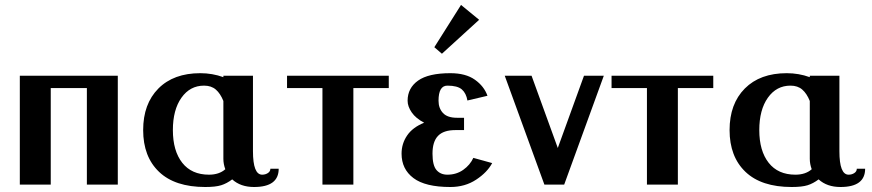

<svg xmlns="http://www.w3.org/2000/svg" viewBox="-20 -746 3524 776"><path d="M60.1 0ZM456.1 -439.9V0H331.1V-390.1H185.1V0H60.1V-439.9Z M558.6 0ZM1002.4 -439.9V-134.8Q1002.4 -40 1039.6 -40Q1052.7 -40 1062.7 -46.6Q1072.8 -53.2 1072.8 -64H1106.4Q1106.4 9.8 1006.8 9.8Q952.1 9.8 918.5 -21Q896.5 -4.4 873.8 2.7Q851.1 9.8 809.6 9.8Q687 9.8 622.8 -51.5Q558.6 -112.8 558.6 -220.2Q558.6 -326.2 620.1 -388.2Q681.6 -450.2 789.6 -450.2Q838.4 -450.2 882.8 -434.1V-439.9ZM882.8 -337.9Q870.6 -368.2 852.3 -384Q834 -399.9 804.7 -399.9Q748 -399.9 713.4 -351.1Q678.7 -302.2 678.7 -220.2Q678.7 -136.2 716.6 -88.1Q754.4 -40 824.7 -40Q865.7 -40 890.6 -62Q882.8 -83 882.8 -104Z M1140.1 0ZM1408.2 -390.1V0H1283.2V-390.1H1140.1V-439.9H1551.3V-390.1Z M1603 0ZM1603 0ZM1603 0ZM1893.1 -107.9 1969.2 -86.9Q1949.2 -49.3 1904.3 -19.8Q1859.4 9.8 1800.3 9.8Q1698.7 9.8 1650.9 -26.4Q1603 -62.5 1603 -125Q1603 -165.5 1625.5 -198.5Q1647.9 -231.4 1694.3 -250Q1660.6 -267.6 1644 -291.7Q1627.4 -315.9 1627.4 -338.9Q1627.4 -390.1 1669.7 -420.2Q1711.9 -450.2 1800.3 -450.2Q1862.3 -450.2 1899.4 -423.8Q1936.5 -397.5 1950.2 -358.9L1869.1 -339.8Q1864.3 -369.1 1846.7 -384.5Q1829.1 -399.9 1788.1 -399.9Q1752.4 -399.9 1752.4 -338.9Q1752.4 -308.6 1770.3 -289.3Q1788.1 -270 1827.1 -270H1855.5V-220.2H1820.3Q1772.9 -220.2 1750.5 -197Q1728 -173.8 1728 -125Q1728 -77.6 1744.1 -58.8Q1760.3 -40 1788.1 -40Q1824.7 -40 1852.3 -59.6Q1879.9 -79.1 1893.1 -107.9ZM1735.4 -528.8ZM1735.4 -528.8ZM1843.3 -726.1 1916.5 -666 1766.1 -528.8 1735.4 -555.2Z M2020 0ZM2234.4 -147.9 2340.3 -439.9H2420.4L2260.3 0H2180.2L2020 -439.9H2128.4Z M2451.7 0ZM2719.7 -390.1V0H2594.7V-390.1H2451.7V-439.9H2862.8V-390.1Z M2928.7 0ZM3372.6 -439.9V-134.8Q3372.6 -40 3409.7 -40Q3422.9 -40 3432.9 -46.6Q3442.9 -53.2 3442.9 -64H3476.6Q3476.6 9.8 3377 9.8Q3322.3 9.8 3288.6 -21Q3266.6 -4.4 3243.9 2.7Q3221.2 9.8 3179.7 9.8Q3057.1 9.8 2992.9 -51.5Q2928.7 -112.8 2928.7 -220.2Q2928.7 -326.2 2990.2 -388.2Q3051.8 -450.2 3159.7 -450.2Q3208.5 -450.2 3252.9 -434.1V-439.9ZM3252.9 -337.9Q3240.7 -368.2 3222.4 -384Q3204.1 -399.9 3174.8 -399.9Q3118.2 -399.9 3083.5 -351.1Q3048.8 -302.2 3048.8 -220.2Q3048.8 -136.2 3086.7 -88.1Q3124.5 -40 3194.8 -40Q3235.8 -40 3260.7 -62Q3252.9 -83 3252.9 -104Z"/></svg>

Font: Pfennig
Style: Bold
Weight: 700
Version: Version 20120410 ; ttfautohint (v0.8)